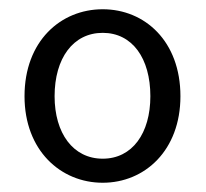

<svg xmlns="http://www.w3.org/2000/svg" viewBox="-20 -829 445 415"><path d="M202 -434C293 -434 370 -504 370 -621C370 -740 293 -809 202 -809C111 -809 33 -740 33 -621C33 -504 111 -434 202 -434ZM202 -486C138 -486 98 -541 98 -621C98 -703 138 -758 202 -758C266 -758 305 -703 305 -621C305 -541 266 -486 202 -486Z"/></svg>

Font: Noto Sans JP DemiLight
Style: Regular
Weight: 350
Designer: Ryoko NISHIZUKA 西塚涼子 (kana, bopomofo & ideographs); Paul D. Hunt (Latin, Greek & Cyrillic); Sandoll Communications 산돌커뮤니
Foundry: Adobe
Version: Version 2.004;hotconv 1.0.118;makeotfexe 2.5.65603